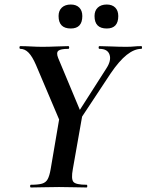

<svg xmlns="http://www.w3.org/2000/svg" viewBox="-20 -829 648 849"><path d="M311 -265 294 -282 450 -526Q473 -561 464.5 -587Q456 -613 420 -613Q416 -613 416 -619Q416 -625 420 -625Q443 -625 474.5 -623.5Q506 -622 538 -622Q559 -622 572.5 -623.5Q586 -625 605 -625Q608 -625 608 -619Q608 -613 605 -613Q574 -613 540.5 -586.5Q507 -560 469 -504ZM117 0Q113 0 113 -6Q113 -12 117 -12Q149 -12 166 -17Q183 -22 191 -37Q199 -52 204 -81L243 -310L344 -319L302 -81Q294 -38 304.5 -25Q315 -12 363 -12Q366 -12 366 -6Q366 0 363 0Q338 0 307.5 -1Q277 -2 241 -2Q204 -2 173 -1Q142 0 117 0ZM254 -271 139 -542Q123 -579 106.5 -596Q90 -613 70 -613Q66 -613 66 -619Q66 -625 70 -625Q92 -625 118 -623.5Q144 -622 167 -622Q196 -622 229.5 -623.5Q263 -625 282 -625Q286 -625 286 -619Q286 -613 282 -613Q248 -613 238 -604.5Q228 -596 237 -573L344 -317ZM452 -703Q398 -703 398 -758Q398 -782 412.5 -795.5Q427 -809 452 -809Q476 -809 489.5 -795.5Q503 -782 503 -758Q503 -703 452 -703ZM293 -703Q239 -703 239 -758Q239 -782 253.5 -795.5Q268 -809 293 -809Q317 -809 330.5 -795.5Q344 -782 344 -758Q344 -703 293 -703Z"/></svg>

Font: Cormorant Garamond Light
Style: Italic
Weight: 300
Italic angle: -10°
Designer: Christian Thalmann (Catharsis Fonts)
Foundry: Catharsis Fonts
Version: Version 4.001